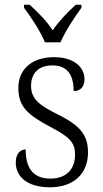

<svg xmlns="http://www.w3.org/2000/svg" viewBox="-20 -786 437 816"><path d="M171 -606H237C256 -651 298 -715 326 -753V-766H302C263 -730 232 -698 204 -657C177 -698 145 -730 106 -766H82V-753C111 -715 153 -651 171 -606ZM192 10C290 10 354 -45 354 -138C354 -211 322 -252 227 -299C148 -338 112 -365 112 -421C112 -471 140 -508 203 -508C262 -508 293 -473 293 -399C323 -399 339 -418 339 -450C339 -499 296 -543 210 -543C118 -543 58 -494 58 -412C58 -333 97 -298 197 -245C279 -203 299 -177 299 -129C299 -68 263 -27 194 -27C116 -27 89 -78 89 -151C69 -151 47 -136 47 -95C47 -37 94 10 192 10Z"/></svg>

Font: Noto Serif Myanmar SemiCondensed Light
Style: Regular
Weight: 300
Width: 4
Designer: Ben Mitchell and the Monotype Design Team
Foundry: Monotype Imaging Inc.
Version: Version 2.106